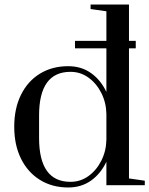

<svg xmlns="http://www.w3.org/2000/svg" viewBox="-20 -820 661 850"><path d="M621 -20V0H451V-104Q426 -51 383 -20.5Q340 10 282 10Q211 10 157 -23.5Q103 -57 73 -117.5Q43 -178 43 -259Q43 -340 73 -400.5Q103 -461 157 -494Q211 -527 282 -527Q340 -527 383 -496.5Q426 -466 451 -413V-606H312V-639H451V-770L381 -780V-800H551V-639H581V-606H551V-30ZM451 -316Q450 -366 428.5 -408.5Q407 -451 371.5 -476.5Q336 -502 292 -502Q153 -502 153 -309V-209Q153 -15 292 -15Q336 -15 371.5 -40.5Q407 -66 428.5 -108.5Q450 -151 451 -201Z"/></svg>

Font: Prata
Style: Regular
Weight: 400
Designer: Ivan Petrov
Foundry: Cyreal
Version: Version 2.000